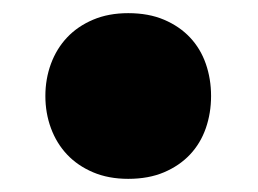

<svg xmlns="http://www.w3.org/2000/svg" viewBox="-20 -395 392 292"><path d="M301 -249Q301 -223 293 -200Q285 -177 269 -160Q253 -143 229.5 -133Q206 -123 175 -123Q145 -123 121.5 -133Q98 -143 82 -160Q66 -177 57.5 -200Q49 -223 49 -249Q49 -275 57.5 -298Q66 -321 82 -338Q98 -355 121.5 -365Q145 -375 175 -375Q206 -375 229.5 -365Q253 -355 269 -338Q285 -321 293 -298Q301 -275 301 -249Z"/></svg>

Font: Sniglet
Style: ExtraBold
Weight: 800
Version: Version 2.000; ttfautohint (v0.95) -l 8 -r 50 -G 200 -x 14 -